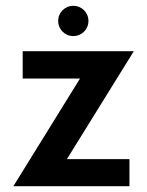

<svg xmlns="http://www.w3.org/2000/svg" viewBox="-20 -640 505 660"><path d="M440 -464H58V-370H255L26 0H425V-93H210ZM232 -620C203 -620 180 -597 180 -568C180 -539 203 -516 232 -516C261 -516 284 -539 284 -568C284 -597 261 -620 232 -620Z"/></svg>

Font: Hussar Tani
Style: Bold
Weight: 700
Foundry: Cannot Into Space Fonts
Version: Version 0.92